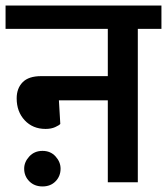

<svg xmlns="http://www.w3.org/2000/svg" viewBox="-30 -656 601 691"><path d="M57 -49Q57 -73 75.5 -93Q94 -113 123 -113Q152 -113 170 -93Q188 -73 188 -49Q188 -22 170 -3.5Q152 15 123 15Q94 15 75.5 -3.5Q57 -22 57 -49ZM358 -382V-552H-10V-636H551V-552H466V0H358V-295H182L187 -210Q183 -205 168.5 -198.5Q154 -192 134 -192Q88 -192 59 -223Q30 -254 30 -302Q30 -338 51.5 -360Q73 -382 118 -382Z"/></svg>

Font: Ek Mukta SemiBold
Style: Regular
Weight: 600
Designer: Girish Dalvi and Yashodeep Gholap
Foundry: Ek Type
Version: Version 2.538;PS 1.002;hotconv 16.6.51;makeotf.lib2.5.65220;